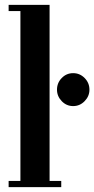

<svg xmlns="http://www.w3.org/2000/svg" viewBox="-20 -770 388 790"><path d="M15.5 0V-25.5H64V-724.5H15.5V-750H184V-25.5H232V0ZM281 -333.5Q253.5 -333.5 234 -353.8Q214.5 -374 214.5 -401Q214.5 -429 234 -449Q253.5 -469 281 -469Q308.5 -469 328.2 -449Q348 -429 348 -401Q348 -374 328.2 -353.8Q308.5 -333.5 281 -333.5Z"/></svg>

Font: Imbue 50pt
Style: Bold
Weight: 700
Designer: Tyler Finck
Foundry: Etcetera Type Company
Version: Version 1.102; ttfautohint (v1.8.3)